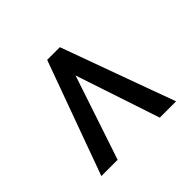

<svg xmlns="http://www.w3.org/2000/svg" viewBox="-86 -582 684 684"><g transform="rotate(45 256.0 -240.0)"><path d="M152.8 -240.2 471.2 -346.2V-428.2L42 -272V-208L471.2 -51.8V-133.8Z"/></g></svg>

Font: Linux Biolinum G
Style: Bold
Weight: 700
Designer: Philipp H. Poll
Foundry: Philipp H. Poll
Version: Version 1.1.0